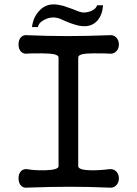

<svg xmlns="http://www.w3.org/2000/svg" viewBox="-20 -855 623 876"><path d="M247.1 -592.8V-96.7Q247.1 -80.1 186.5 -78.1Q136.7 -77.1 105.5 -83Q85.9 -85.9 74.2 -72.3Q64.5 -60.5 64.5 -41Q64.5 -22.5 74.2 -9.8Q85.9 3.9 105.5 1Q212.9 -2.9 298.8 -2.9Q383.8 -2.9 476.6 1Q498 3.9 510.7 -9.8Q522.5 -22.5 522.5 -41Q522.5 -60.5 510.7 -72.3Q498 -85.9 476.6 -83Q429.7 -77.1 390.6 -78.1Q336.9 -80.1 336.9 -96.7V-592.8Q336.9 -607.4 375 -610.4Q397.5 -612.3 455.1 -611.3L476.6 -610.4Q498 -607.4 510.7 -621.1Q522.5 -632.8 522.5 -652.3Q522.5 -670.9 510.7 -683.6Q498 -697.3 476.6 -694.3Q377 -690.4 288.1 -690.4Q200.2 -690.4 105.5 -694.3Q85.9 -697.3 74.2 -683.6Q64.5 -670.9 64.5 -652.3Q64.5 -632.8 74.2 -621.1Q85.9 -607.4 105.5 -610.4L122.1 -611.3Q179.7 -612.3 204.1 -610.4Q247.1 -607.4 247.1 -592.8ZM422.9 -831.1Q418.9 -816.4 401.4 -807.6Q383.8 -797.9 361.3 -797.9Q352.5 -797.9 338.9 -802.7Q331.1 -805.7 311.5 -813.5Q284.2 -823.2 269.5 -828.1Q244.1 -835 224.6 -835Q184.6 -835 157.2 -803.7Q130.9 -774.4 126 -731.4H153.3Q155.3 -750 178.7 -762.7Q200.2 -775.4 224.6 -775.4Q234.4 -775.4 248 -771.5Q256.8 -768.6 275.4 -759.8Q302.7 -748 317.4 -744.1Q342.8 -735.4 365.2 -735.4Q402.3 -735.4 425.8 -762.7Q447.3 -789.1 450.2 -831.1Z"/></svg>

Font: Gungsuh
Style: Regular
Weight: 400
Version: Version 2.21